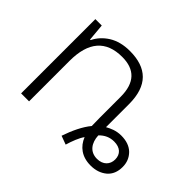

<svg xmlns="http://www.w3.org/2000/svg" viewBox="-121 -745 973 973"><g transform="rotate(45 365.0 -259.0)"><path d="M431.2 23.9C441.4 -10.7 456.1 -48.8 472.2 -70.8C491.7 -22 532.2 9.8 595.2 9.8C630.4 9.8 659.2 0 682.1 -19C704.6 -38.1 715.8 -65.4 715.8 -100.1C715.8 -130.9 705.6 -156.2 685.1 -177.2C664.1 -197.8 635.3 -208 598.1 -208C561.5 -208 534.2 -194.8 513.2 -183.1V-348.1C513.2 -481.4 447.3 -542 326.2 -542C281.2 -542 243.7 -532.2 212.9 -513.2C182.1 -493.7 160.2 -469.2 146 -439.9H142.1L133.8 -532.2H87.9V0H145V-290C145 -425.3 203.1 -493.2 319.8 -493.2C409.7 -493.2 457 -445.3 457 -344.2V-196.8C457 -174.8 457.5 -154.8 458 -136.2C428.7 -101.1 403.8 -49.3 384.8 6.8ZM594.2 -37.1C543.5 -37.1 517.6 -75.2 515.1 -126C537.1 -149.4 563.5 -161.1 594.2 -161.1C636.7 -161.1 662.1 -138.7 662.1 -100.1C662.1 -64.5 637.7 -37.1 594.2 -37.1Z"/></g></svg>

Font: Noto Reveo Sans
Style: Regular
Weight: 300
Designer: Monotype Design Team
Foundry: Monotype Imaging Inc.
Version: Version 2.007